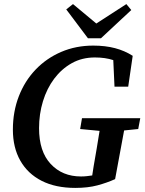

<svg xmlns="http://www.w3.org/2000/svg" viewBox="-20 -903 709 939"><path d="M43 -269Q43 -357 72 -432Q101 -507 154 -562.5Q207 -618 279 -649Q351 -680 436 -680Q495 -680 542.5 -667.5Q590 -655 629 -630L607 -479H540L534 -609Q495 -622 444 -622Q381 -622 331 -594Q281 -566 245 -518Q209 -470 190 -407.5Q171 -345 171 -276Q171 -162 228 -101Q285 -40 376 -40Q391 -40 404.5 -41.5Q418 -43 431 -45L438 -90Q446 -134 453 -177Q460 -220 467 -263L372 -272L381 -325H666L656 -272L587 -265L543 -27Q503 -9 456.5 3.5Q410 16 348 16Q252 16 184 -18.5Q116 -53 79.5 -117Q43 -181 43 -269ZM337 -883 451 -788 598 -883 622 -854 474 -716H410L304 -857Z"/></svg>

Font: Source Serif 4 SmText Semibold
Style: Italic
Weight: 600
Italic angle: -12°
Designer: Frank Grießhammer
Foundry: Adobe
Version: Version 4.005;hotconv 1.1.0;makeotfexe 2.6.0